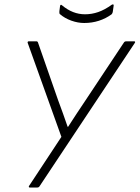

<svg xmlns="http://www.w3.org/2000/svg" viewBox="-20 -840 625 860"><path d="M113 0Q111 0 109.5 -2Q108 -4 110 -7L255 -227L104 -648Q103 -651 104.5 -653Q106 -655 109 -655H143Q148 -655 150 -650L240 -392Q251 -362 262 -332Q273 -302 283 -272H285Q304 -301 323 -330.5Q342 -360 362 -389L536 -651Q539 -655 545 -655H581Q584 -655 585 -653Q586 -651 584 -648L156 -4Q154 -2 152 -1Q150 0 147 0ZM357 -737Q329 -737 299.5 -747.5Q270 -758 248 -777Q245 -780 246 -790L249 -813Q250 -818 252.5 -818.5Q255 -819 258 -816Q282 -796 307.5 -786Q333 -776 361 -776Q391 -776 420 -786Q449 -796 481 -819Q485 -821 487.5 -820Q490 -819 489 -814L485 -786Q484 -783 483 -780.5Q482 -778 480 -776Q454 -757 423 -747Q392 -737 357 -737Z"/></svg>

Font: Sofia Sans ExtraLight
Style: Italic
Weight: 250
Italic angle: -9°
Version: Version 4.100-B